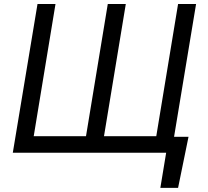

<svg xmlns="http://www.w3.org/2000/svg" viewBox="-20 -747 1019 939"><path d="M902 -78.1 850.9 171.9H764.2L792.6 0H42.6L163.4 -727.3H251.4L144.9 -81H400.6L507.1 -727.3H595.2L488.6 -81H744.3L850.9 -727.3H938.9L831.3 -78.1Z"/></svg>

Font: Inter UI
Style: Italic
Weight: 400
Italic angle: -9.39999°
Designer: Rasmus Andersson
Foundry: rsms
Version: 3.2;8d6f07862